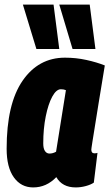

<svg xmlns="http://www.w3.org/2000/svg" viewBox="-20 -809 478 839"><path d="M311 10Q252 10 226 -35Q183 10 125 10Q72 10 40.5 -34Q9 -78 9 -159Q9 -355 78.5 -456Q148 -557 264 -557Q312 -557 357.5 -547Q403 -537 438 -523Q421 -422 410.5 -355.5Q400 -289 393.5 -249.5Q387 -210 384 -190.5Q381 -171 380 -164Q379 -157 379 -155Q379 -139 393 -139Q401 -139 406 -141L390 -11Q377 -2 355 4Q333 10 311 10ZM225 -146 268 -415Q259 -419 246 -419Q226 -419 208.5 -387Q191 -355 180 -301Q169 -247 169 -182Q169 -160 176.5 -149Q184 -138 196 -138Q211 -138 225 -146ZM139 -595 80 -789H214L239 -595ZM297 -595 239 -789H372L397 -595Z"/></svg>

Font: Georama Condensed ExtraBold
Style: Italic
Weight: 800
Width: 3
Italic angle: -9°
Designer: Jean-Baptiste Levee
Foundry: Production Type
Version: Version 1.000